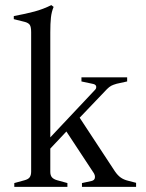

<svg xmlns="http://www.w3.org/2000/svg" viewBox="-20 -732 571 752"><path d="M513 -16V0H301V-15L338 -23Q352 -26 352 -39Q352 -46 348 -53L240 -217L177 -150V-59Q177 -45 183.5 -37.5Q190 -30 204 -26L244 -15V0H36V-15L76 -26Q91 -30 96.5 -38Q102 -46 102 -60V-606Q102 -626 97 -634Q92 -642 78 -646L34 -657V-669Q82 -678 115.5 -687Q149 -696 181 -712L190 -705Q182 -686 179.5 -663.5Q177 -641 177 -605V-194L353 -381Q357 -385 357 -391Q357 -400 346 -403L299 -413V-429H478V-413L437 -404Q423 -400 415.5 -396Q408 -392 399 -383L292 -271L430 -61Q441 -45 453 -36.5Q465 -28 482 -24Z"/></svg>

Font: Ibarra Real Nova
Style: Regular
Weight: 400
Designer: Jose Maria Ribagorda & Octavio Pardo
Foundry: Jose Maria Ribagorda
Version: Version 1.014